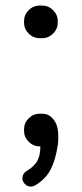

<svg xmlns="http://www.w3.org/2000/svg" viewBox="-20 -522 294 690"><path d="M66.4 -440.4V-446.3Q66.4 -468.8 83 -485.4Q99.6 -502 122.1 -502H131.8Q154.3 -502 170.9 -485.4Q187.5 -468.8 187.5 -446.3V-440.4Q187.5 -418 170.9 -401.4Q154.3 -384.8 131.8 -384.8H122.1Q99.6 -384.8 83 -401.4Q66.4 -418 66.4 -440.4ZM60.5 118.2Q60.5 102.5 75.2 92.8Q101.6 77.1 113.3 57.6Q125 38.1 125 3.9H122.1Q99.6 3.9 83 -12.7Q66.4 -29.3 66.4 -51.8V-57.6Q66.4 -80.1 83 -96.7Q99.6 -113.3 122.1 -113.3H131.8Q153.3 -113.3 168.5 -97.2Q183.6 -81.1 187.5 -57.6Q189.5 -47.9 189.5 -28.3Q189.5 -9.8 187.5 0Q179.7 52.7 162.1 86.9Q144.5 121.1 107.4 143.6Q99.6 148.4 89.8 148.4Q78.1 148.4 69.3 139.2Q60.5 129.9 60.5 118.2Z"/></svg>

Font: jf-openhuninn-1.0
Style: Regular
Weight: 400
Designer: [Kosugi Maru]
      Designed by Motoya company      

      [Varela Round]
      Joe Prince(Latin component); Avraham Co
Foundry: justfont CO.,LTD.
Version: 1.0